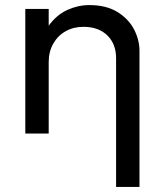

<svg xmlns="http://www.w3.org/2000/svg" viewBox="-20 -525 643 755"><path d="M436.5 210V-296.5Q436.5 -352 402 -385.8Q367.5 -419.5 308 -419.5Q269 -419.5 238.2 -402.2Q207.5 -385 189.5 -353.5Q171.5 -322 171.5 -281V0H79.5V-490H171.5V-424Q203 -467 245 -486Q287 -505 331 -505Q397.5 -505 441.2 -478.2Q485 -451.5 506.8 -410Q528.5 -368.5 528.5 -325V210Z"/></svg>

Font: Geologica Cursive Light
Style: Regular
Weight: 300
Designer: Sindre Bremnes, Frode Helland
Foundry: Monokrom Skriftforlag AS
Version: Version 1.010;gftools[0.9.28]